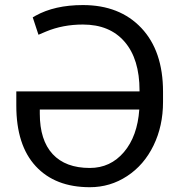

<svg xmlns="http://www.w3.org/2000/svg" viewBox="-20 -741 731 770"><path d="M340.3 9.8Q201.2 9.8 123.3 -74.5Q45.4 -158.7 45.4 -317.4V-374.5H539.6V-377.9Q539.6 -503.9 480 -573.2Q420.4 -642.6 312.5 -642.6Q231.9 -642.6 164.1 -614.3L134.3 -601.6L111.3 -671.4L122.1 -677.7Q199.2 -720.7 312.5 -720.7Q460 -720.7 546.9 -628.7Q633.8 -536.6 633.8 -373V-332Q633.8 -235.8 595.7 -157.5Q557.6 -79.1 489.7 -34.7Q421.9 9.8 340.3 9.8ZM340.3 -67.4Q422.9 -67.4 477.1 -131.1Q531.2 -194.8 538.6 -301.8H139.6V-285.2Q139.6 -178.7 191.2 -123Q242.7 -67.4 340.3 -67.4Z"/></svg>

Font: Roboto
Style: Regular
Weight: 400
Designer: Google
Version: Version 2.001047; 2015